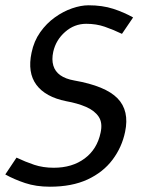

<svg xmlns="http://www.w3.org/2000/svg" viewBox="-27 -696 542 726"><path d="M446 -197.3Q434 -139.3 398.5 -92Q363 -44.7 304 -17.3Q245 10 161.7 10L176.2 -61.7Q246.2 -61.7 293.2 -96.8Q340.2 -131.8 353.3 -194Q361.7 -231.3 346.2 -254.6Q330.7 -277.8 298.3 -291.8Q266 -305.7 223.5 -313.3Q144.7 -329.2 110.5 -375.4Q76.3 -421.7 92.3 -496.7Q101.3 -540.7 125.1 -574.2Q148.8 -607.7 180.5 -630.3Q212.2 -653 245.7 -664.5Q279.2 -676 307.7 -676L299.2 -606Q254 -606 219.2 -575.3Q184.3 -544.7 174.3 -500Q168 -470.8 174.6 -448.2Q181.2 -425.7 201 -411.6Q220.8 -397.5 253.7 -391.7Q371.8 -371 417.4 -324.2Q463 -277.3 446 -197.3ZM299.2 -606 307.7 -676Q360 -676 401.2 -662.7Q442.3 -649.3 476.3 -630L434.2 -568Q401.2 -583.8 369.1 -594.9Q337 -606 299.2 -606ZM176.2 -61.7 161.7 10Q109.3 10 67.8 -3.9Q26.2 -17.8 -7 -36.3L35.5 -100Q68.5 -84.2 102.2 -72.9Q135.8 -61.7 176.2 -61.7Z"/></svg>

Font: Epunda Sans Light
Style: Italic
Weight: 300
Italic angle: -12.0243°
Designer: Simon Atzbach
Foundry: typofactur
Version: Version 2.204